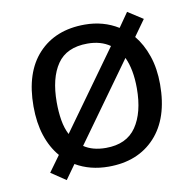

<svg xmlns="http://www.w3.org/2000/svg" viewBox="-71 -637 746 741"><g transform="rotate(-10 302.5 -266.5)"><path d="M551 -269Q551 -136 483.5 -63Q416 10 301 10Q228 10 172 -23L132 33L74 -6L119 -68Q88 -104 71.5 -154.5Q55 -205 55 -269Q55 -402 122 -474Q189 -546 304 -546Q377 -546 435 -510L474 -566L533 -528L488 -465Q517 -430 534 -380.5Q551 -331 551 -269ZM146 -269Q146 -231 151.5 -198.5Q157 -166 170 -141L390 -447Q354 -472 302 -472Q220 -472 183 -418Q146 -364 146 -269ZM460 -269Q460 -343 437 -392L217 -86Q251 -63 303 -63Q384 -63 422 -118.5Q460 -174 460 -269Z"/></g></svg>

Font: Noto Sans Old South Arabian
Style: Regular
Weight: 400
Designer: Monotype Design Team
Foundry: Monotype Imaging Inc.
Version: Version 2.001; ttfautohint (v1.8.4.7-5d5b)